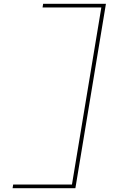

<svg xmlns="http://www.w3.org/2000/svg" viewBox="-20 -843 640 1006"><path d="M46 143 49 124H357L511 -804H203L206 -823H535L375 143Z"/></svg>

Font: Iosevka Etoile Thin Oblique
Style: Regular
Weight: 100
Italic angle: -9°
Designer: Belleve Invis
Foundry: Belleve Invis
Version: Version 15.5.2; ttfautohint (v1.8.4)